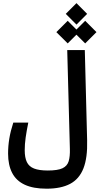

<svg xmlns="http://www.w3.org/2000/svg" viewBox="-20 -1008 626 1206"><path d="M272.5 177.2Q189 177.2 135.5 152.3Q82 127.4 56.4 78.1Q30.8 28.8 30.8 -43.5Q30.8 -91.3 38.6 -138.2Q46.4 -185.1 63.5 -237.8H157.7Q147 -185.5 141.1 -143.8Q135.3 -102.1 135.3 -64.5Q135.3 -18.1 148.7 10Q162.1 38.1 193.8 50.5Q225.6 63 280.3 63Q342.8 63 372.6 48.8Q402.3 34.7 411.4 4.6Q420.4 -25.4 418.9 -73.7L402.3 -693.4H512.7L527.3 -126.5Q530.3 -17.6 504.2 49.3Q478 116.2 420.7 146.7Q363.3 177.2 272.5 177.2ZM460.4 -853.5 393.1 -920.9 460.4 -988.3 527.3 -920.9ZM515.1 -735.4 443.8 -806.2 515.1 -877.4 585.9 -806.2ZM405.3 -735.4 334 -806.2 405.3 -877.4 476.1 -806.2Z"/></svg>

Font: Cascadia Code Medium
Style: Regular
Weight: 500
Monospace: yes
Designer: Aaron Bell
Foundry: Saja Typeworks
Version: Version 2407.024